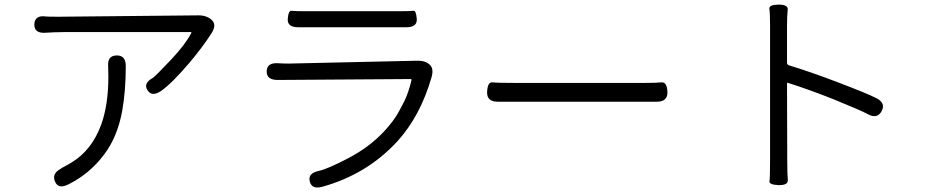

<svg xmlns="http://www.w3.org/2000/svg" viewBox="-20 -785 4040 838"><path d="M278 20Q234 42 220 7Q205 -27 246 -49L250 -52Q271 -63 291 -75Q381 -129 422 -242Q453 -328 453 -452Q453 -475 452 -498Q449 -542 489 -543Q529 -544 529 -496Q529 -388 513 -299Q492 -186 434 -110Q371 -26 278 20ZM683 -388Q643 -361 624 -391Q604 -421 647 -445Q658 -452 727 -525Q789 -591 815 -641Q817 -645 812 -645H261Q238 -645 215 -644L178 -642Q128 -639 130 -680Q132 -720 181 -713Q189 -712 238 -712L847 -718Q883 -718 905 -697Q927 -676 902 -638Q864 -579 806 -510Q730 -421 683 -388Z M1387 30Q1341 43 1332 7Q1323 -29 1371 -39Q1409 -47 1500 -94.5Q1591 -142 1655 -210Q1699 -257 1722 -300Q1733 -321 1744 -342Q1763 -380 1776 -435Q1777 -440 1772 -440L1192 -436Q1143 -436 1144 -474Q1145 -512 1193 -509L1215 -508Q1238 -507 1261 -508L1800 -520Q1836 -521 1855 -503Q1875 -486 1863 -446Q1814 -278 1715 -169Q1582 -24 1387 30ZM1282 -666Q1233 -666 1236 -703Q1239 -740 1252.5 -738Q1266 -736 1319 -736H1715Q1773 -736 1784.5 -738Q1796 -740 1799 -703Q1802 -666 1753 -666Z M2153 -341Q2104 -341 2106 -384Q2108 -428 2130 -425.5Q2152 -423 2239 -423H2789Q2843 -423 2867 -425.5Q2891 -428 2893 -384Q2895 -341 2846 -341Z M3378 23Q3336 21 3338.5 6Q3341 -9 3341 -87V-670Q3341 -729 3338 -746.5Q3335 -764 3378 -765Q3421 -765 3418 -742Q3415 -719 3415 -670V-512Q3415 -503 3423 -500Q3516 -472 3639 -425Q3765 -377 3804 -357Q3847 -336 3828 -300Q3809 -264 3767 -287Q3736 -304 3615 -353Q3506 -396 3420 -423Q3415 -425 3415 -420L3416 -87Q3416 -25 3418.5 -0.5Q3421 24 3378 23Z"/></svg>

Font: Resource Han Rounded JP Normal
Style: Regular
Weight: 350
Designer: Cyano Hao (round all glyphs); Ryoko NISHIZUKA 西塚涼子 (kana, bopomofo & ideographs); Paul D. Hunt (Latin, Greek & Cyrillic)
Foundry: Cyano Hao
Version: 0.990